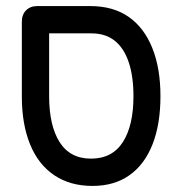

<svg xmlns="http://www.w3.org/2000/svg" viewBox="-20 -602 595 633"><path d="M285 11Q211 11 158.5 -24.5Q106 -60 79 -126.5Q52 -193 52 -284V-530Q52 -554 66 -568Q80 -582 103 -582H277Q353 -582 404 -546.5Q455 -511 482 -444Q509 -377 509 -285Q509 -193 483 -126.5Q457 -60 407 -24.5Q357 11 285 11ZM280 -79Q350 -79 385 -133.5Q420 -188 420 -285Q420 -350 404.5 -396.5Q389 -443 358.5 -467.5Q328 -492 281 -492H142V-285Q142 -188 176.5 -133.5Q211 -79 280 -79Z"/></svg>

Font: Fredoka SemiCondensed
Style: Regular
Weight: 400
Width: 4
Designer: Ben Nathan
Foundry: Milena B. Brandão, Ben Nathan
Version: Version 2.001